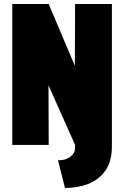

<svg xmlns="http://www.w3.org/2000/svg" viewBox="-20 -720 619 954"><path d="M536 7V-700H353L352 -393L222 -700H41V0H222L221 -296L353 0V14Q353 34 340.5 48.5Q328 63 309 70Q290 77 268 76L303 214Q366 214 419 193.5Q472 173 504 127Q536 81 536 7Z"/></svg>

Font: Advent Pro Black
Style: Regular
Weight: 900
Version: Version 3.000